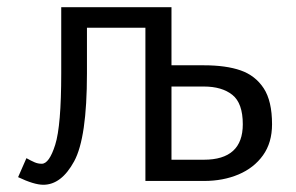

<svg xmlns="http://www.w3.org/2000/svg" viewBox="-20 -508 831 539"><path d="M101.6 10.7Q75.7 10.7 30.8 -10.7L54.2 -64Q67.4 -56.6 76.9 -52.5Q86.4 -48.3 97.2 -48.3Q118.2 -48.3 135 -101.6Q151.9 -154.8 151.9 -302.2V-487.8H461.4V-324.7H552.2Q614.7 -324.7 655.8 -310.3Q696.8 -295.9 720.2 -260.3Q743.7 -224.6 743.7 -159.2Q743.7 -107.4 718.3 -72Q692.9 -36.6 649.7 -18.3Q606.4 0 552.7 0H388.2V-430.2H224.1V-301.8Q224.1 -121.1 188.2 -55.2Q152.3 10.7 101.6 10.7ZM552.2 -59.6Q661.6 -59.6 661.6 -159.2Q661.6 -218.3 632.3 -241.7Q603 -265.1 552.2 -265.1H461.4V-59.6Z"/></svg>

Font: Acari Sans
Style: Regular
Weight: 400
Designer: Alfredo Marco Pradil and Stefan Peev
Foundry: Hanken Design Co.
Version: Version 1.045;February 4, 2021;FontCreator 13.0.0.2655 64-bi